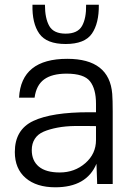

<svg xmlns="http://www.w3.org/2000/svg" viewBox="-20 -782 561 816"><path d="M266 -532Q445 -532 457 -383Q459 -356 459 -309V0H393L390 -86Q348 14 215 14Q135 14 89 -25.5Q43 -65 43 -136Q43 -231 121.5 -268Q200 -305 359 -305H388V-341Q388 -404 362.5 -436.5Q337 -469 263 -469Q201 -469 167.5 -444.5Q134 -420 127 -367H61Q70 -532 266 -532ZM115 -144Q115 -99 145 -74Q175 -49 234 -49Q297 -49 342.5 -88.5Q388 -128 388 -187V-246Q340 -247 299 -246.5Q258 -246 224 -239.5Q190 -233 165.5 -222.5Q141 -212 128 -192Q115 -172 115 -144ZM118 -762H171Q171 -704 189.5 -671.5Q208 -639 259 -639Q310 -639 328.5 -671.5Q347 -704 346 -762H400Q401 -683 370.5 -639Q340 -595 259 -595Q178 -595 147 -639Q116 -683 118 -762Z"/></svg>

Font: Nacelle Light
Style: Regular
Weight: 300
Designer: Sora Sagano
Foundry: Sora Sagano
Version: Version 1.000;FEAKit 1.0